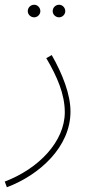

<svg xmlns="http://www.w3.org/2000/svg" viewBox="-25 -559 403 809"><path d="M224 -486C238 -486 250 -498 250 -512C250 -527 238 -539 224 -539C209 -539 197 -527 197 -512C197 -498 209 -486 224 -486ZM119 -486C133 -486 145 -498 145 -512C145 -527 133 -539 119 -539C104 -539 92 -527 92 -512C92 -498 104 -486 119 -486ZM4 230C142 178 272 60 272 -89C272 -161 239 -246 193 -327L170 -314C216 -236 248 -162 248 -86C248 37 138 152 -5 206Z"/></svg>

Font: Noto Sans Arabic Thin
Style: Regular
Weight: 100
Designer: Monotype Design Team, Nadine Chahine, Nizar Qandah and Khaled Hosny
Foundry: Monotype Imaging Inc.
Version: Version 2.012